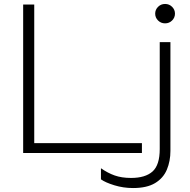

<svg xmlns="http://www.w3.org/2000/svg" viewBox="-20 -773 961 970"><path d="M153 -750V-50H697V0H97V-750ZM787 -560H841V-11Q841 41 823 84Q805 127 763.5 152Q722 177 652 177Q603 177 557.5 163Q512 149 490 133V77Q524 101 559.5 113.5Q595 126 642 126Q714 126 750.5 93.5Q787 61 787 -20ZM814 -655Q793 -655 778.5 -669.5Q764 -684 764 -704Q764 -724 778.5 -738.5Q793 -753 814 -753Q835 -753 849.5 -738.5Q864 -724 864 -704Q864 -684 849.5 -669.5Q835 -655 814 -655Z"/></svg>

Font: Bounded
Style: Regular
Weight: 200
Designer: Vlad Churkin
Version: Version 1.0